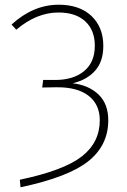

<svg xmlns="http://www.w3.org/2000/svg" viewBox="-20 -713 538 814"><path d="M229 -693Q317 -693 367.5 -645.5Q418 -598 418 -518Q418 -452 383 -413Q348 -374 288 -360Q356 -352 397.5 -312.5Q439 -273 439 -203Q439 -97 354.5 -29.5Q270 38 67 81L64 49Q250 10 326.5 -49.5Q403 -109 403 -203Q403 -270 355.5 -307Q308 -344 219 -343L159 -342L163 -374H214Q291 -374 336.5 -411.5Q382 -449 382 -519Q382 -585 341.5 -622.5Q301 -660 228 -660Q135 -660 49 -587L29 -609Q121 -693 229 -693Z"/></svg>

Font: Fira Sans UltraLight
Style: Regular
Weight: 200
Designer: Carrois Corporate & Edenspiekermann AG
Foundry: Carrois Corporate GbR & Edenspiekermann AG
Version: Version 4.106;PS 004.106;hotconv 1.0.70;makeotf.lib2.5.58329